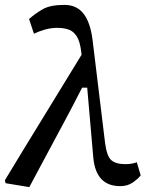

<svg xmlns="http://www.w3.org/2000/svg" viewBox="-20 -750 596 786"><path d="M472 12Q373 12 362 -104L337 -391H316Q279 -318 244 -253Q209 -188 174 -122.5Q139 -57 100 16L3 0L0 -12Q79 -143 157 -269.5Q235 -396 314 -526L313 -534Q308 -580 294 -601.5Q280 -623 259.5 -629.5Q239 -636 215 -636Q188 -636 162.5 -628.5Q137 -621 119 -612L99 -672Q122 -693 153.5 -711.5Q185 -730 243 -730Q294 -730 322 -694Q350 -658 359 -586L410 -166Q417 -111 435.5 -94.5Q454 -78 494 -78Q508 -78 521 -80.5Q534 -83 540 -86L556 -32Q544 -17 523 -2.5Q502 12 472 12Z"/></svg>

Font: Source Serif 4 Caption
Style: Italic
Weight: 400
Italic angle: -12°
Designer: Frank Grießhammer
Foundry: Adobe Systems Incorporated
Version: Version 4.004;hotconv 1.0.117;makeotfexe 2.5.65602